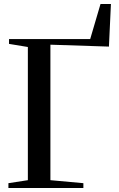

<svg xmlns="http://www.w3.org/2000/svg" viewBox="-20 -938 592 958"><path d="M22 0V-24L119 -39V-703.5L25 -719V-743H430L481.5 -918H533.5L523.5 -705.5L231.5 -715V-39L396 -24V0Z"/></svg>

Font: Merriweather 120pt
Style: Regular
Weight: 400
Version: Version 2.100